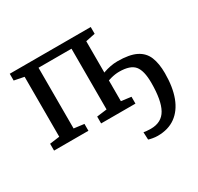

<svg xmlns="http://www.w3.org/2000/svg" viewBox="-166 -756 1242 1202"><g transform="rotate(-30 454.5 -155.0)"><path d="M648.5 244.8Q631.2 244.8 611.7 241.3Q592.3 237.8 583.8 234.5L581.4 180.5Q588.7 182.1 602.5 183.4Q616.4 184.8 633.3 184.8Q711.3 184.8 745.1 124.3Q779 63.8 779 -63.2Q779 -150.7 748.8 -187.3Q718.6 -224 638.4 -224Q610.1 -224 578.5 -215.6Q546.9 -207.3 531.4 -198.5V-253.8Q541.9 -260.6 562.8 -268.1Q583.7 -275.6 609.8 -280.8Q635.8 -286 661.8 -286Q747.8 -286 796 -262Q844.1 -237.9 863.5 -190.5Q882.9 -143.1 882.9 -72.8Q882.9 27.5 856.2 98.5Q829.4 169.4 777.2 207.1Q725 244.8 648.5 244.8ZM39.4 0V-49.5L110.8 -59V-492.2L39.6 -506.4V-555.3H625V-506.4L556.3 -492.2V-58.9L627.7 -49.5V0H379.6V-49.5L452.8 -58.9V-497.9H214.5V-58.9L287.7 -49.5V0Z"/></g></svg>

Font: Merriweather 7pt Light
Style: Regular
Weight: 300
Designer: Eben Sorkin
Foundry: Eben Sorkin
Version: Version 2.200;gftools[0.9.31]